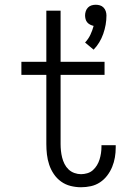

<svg xmlns="http://www.w3.org/2000/svg" viewBox="-20 -780 540 808"><path d="M374 -571 338 -601Q352 -616 360.5 -634Q369 -652 374 -671Q366 -673 359 -676.5Q352 -680 347 -686Q342 -692 340 -700Q338 -708 338 -715Q338 -724 341 -733Q344 -742 350.5 -748.5Q357 -755 365.5 -757.5Q374 -760 383 -760Q392 -760 400.5 -757.5Q409 -755 415.5 -748.5Q422 -742 425 -733Q428 -724 428 -715Q428 -676 414.5 -637.5Q401 -599 374 -571ZM321 8Q299 8 277 2.5Q255 -3 237 -16Q219 -29 206.5 -47.5Q194 -66 187 -87Q180 -108 177.5 -130Q175 -152 175 -174V-465H70V-520H175V-735H235V-520H420V-465H235V-174Q235 -160 236.5 -145.5Q238 -131 241.5 -117Q245 -103 251.5 -90Q258 -77 268.5 -67Q279 -57 293 -52Q307 -47 321 -47Q334 -47 347.5 -51Q361 -55 371 -64Q381 -73 388 -84.5Q395 -96 399 -109Q403 -122 405 -135.5Q407 -149 407 -162V-169H467V-159Q467 -138 463.5 -117.5Q460 -97 452 -77.5Q444 -58 431 -41Q418 -24 400.5 -12.5Q383 -1 362.5 3.5Q342 8 321 8Z"/></svg>

Font: Iosevka Custom Light
Style: Regular
Weight: 300
Monospace: yes
Designer: Belleve Invis
Foundry: Belleve Invis
Version: Version 27.3.5